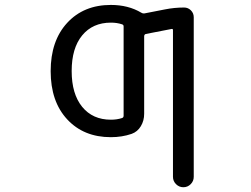

<svg xmlns="http://www.w3.org/2000/svg" viewBox="-20 -578 1040 794"><path d="M438.5 -83Q463.9 -83 484.4 -89.8Q491.2 -91.8 491.2 -99.6V-468.8Q491.2 -475.6 484.4 -477.5Q463.9 -484.4 438.5 -484.4Q363.3 -484.4 319.8 -431.6Q276.4 -378.9 276.4 -284.2Q276.4 -189.5 319.8 -136.2Q363.3 -83 438.5 -83ZM662.1 -539.1Q701.2 -546.9 741.2 -546.9Q757.8 -546.9 769.5 -535.2Q781.2 -523.4 781.2 -506.8V153.3Q781.2 170.9 768.6 183.6Q755.9 196.3 738.3 196.3Q720.7 196.3 708 183.6Q695.3 170.9 695.3 153.3V-453.1Q695.3 -460 688.5 -458L583 -437.5Q576.2 -435.5 576.2 -427.7V-107.4Q576.2 -79.1 562.5 -56.2Q548.8 -33.2 524.4 -24.4Q484.4 -10.7 438.5 -10.7Q326.2 -10.7 257.8 -84.5Q189.5 -158.2 189.5 -283.7Q189.5 -409.2 257.8 -483.4Q326.2 -557.6 438.5 -557.6Q510.7 -557.6 564.5 -525.4Q570.3 -521.5 577.1 -522.5Z"/></svg>

Font: Rounded Mgen+ 1mn regular
Style: Regular
Weight: 400
Designer: [Source Han Sans]
Ryoko NISHIZUKA  (kana & ideographs); Paul D. Hunt (Latin, Greek & Cyrillic); Wenlong ZHANG  (bopomofo
Version: Version 1.059.20150602